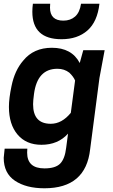

<svg xmlns="http://www.w3.org/2000/svg" viewBox="-27 -800 610 1033"><path d="M304 -589Q147 -589 147 -737Q147 -757 150 -780H243L242 -759Q242 -689 314 -689Q352 -689 377 -711Q402 -733 409 -780H508Q497 -683 443.5 -636Q390 -589 304 -589ZM212 213Q114 213 53.5 172.5Q-7 132 -7 49L-2 0H120L119 21Q119 106 212 106Q271 106 296.5 80.5Q322 55 329 -5L339 -81Q285 -21 196 -21Q114 -21 67.5 -76Q21 -131 21 -225Q21 -271 35 -337Q52 -421 98 -474Q154 -543 252 -543Q359 -543 402 -461L421 -530H536L508 -380L458 3Q435 213 212 213ZM246 -134Q306 -134 354 -193L377 -367Q368 -388 346 -409Q319 -430 282 -430Q174 -430 156 -295Q151 -258 151 -239Q151 -134 246 -134Z"/></svg>

Font: Tanohe Sans SemiBold
Style: Italic
Weight: 600
Designer: Village Type and Design LLC & Cristiano Sobral
Foundry: Cooper Hewitt Smithsonian Design Museum
Version: Version 1.00;September 29, 2021;FontCreator 13.0.0.2655 64-b